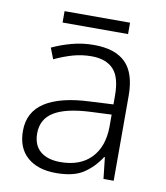

<svg xmlns="http://www.w3.org/2000/svg" viewBox="-77 -723 690 797"><g transform="rotate(10 268.0 -324.0)"><path d="M276 -541Q366 -541 410 -497Q454 -453 454 -358V0H411L401 -90H398Q369 -45 327.5 -17.5Q286 10 212 10Q135 10 91 -28.5Q47 -67 47 -139Q47 -219 112 -260.5Q177 -302 301 -307L398 -312V-349Q398 -427 366.5 -460Q335 -493 274 -493Q233 -493 195 -482Q157 -471 119 -453L101 -499Q139 -517 183.5 -529Q228 -541 276 -541ZM308 -265Q206 -260 156.5 -229.5Q107 -199 107 -139Q107 -89 137.5 -63.5Q168 -38 222 -38Q305 -38 351 -85.5Q397 -133 398 -217V-269ZM407 -658V-610H131V-658Z"/></g></svg>

Font: Noto Sans Sinhala Light
Style: Regular
Weight: 300
Designer: Jelle Bosma - Monotype Design Team
Foundry: Monotype Imaging Inc.
Version: Version 2.006; ttfautohint (v1.8.4.7-5d5b)